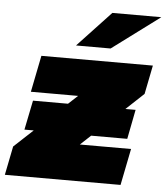

<svg xmlns="http://www.w3.org/2000/svg" viewBox="-74 -815 747 863"><g transform="rotate(5 299.5 -383.5)"><path d="M574 -417 494 -342H540L514 -209H351L304 -165H535L502 0H-20L6 -130L92 -210H50L77 -343H235L277 -382H64L97 -547H600ZM398 -767H619L404 -607H248Z"/></g></svg>

Font: Montserrat Alternates Black
Style: Italic
Weight: 900
Italic angle: -11.3°
Designer: Julieta Ulanovsky
Foundry: Julieta Ulanovsky
Version: Version 7.200